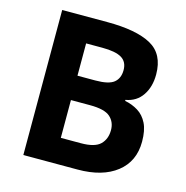

<svg xmlns="http://www.w3.org/2000/svg" viewBox="-105 -813 883 913"><g transform="rotate(15 336.0 -357.0)"><path d="M90 -714H312Q455 -714 528 -674Q601 -634 601 -533Q601 -472 572.5 -430Q544 -388 491 -379V-374Q527 -367 556 -349Q585 -331 602 -297Q619 -263 619 -207Q619 -110 549 -55Q479 0 357 0H90ZM241 -431H329Q395 -431 420.5 -452Q446 -473 446 -513Q446 -554 416 -572Q386 -590 321 -590H241ZM241 -311V-125H340Q408 -125 435 -151.5Q462 -178 462 -222Q462 -262 434.5 -286.5Q407 -311 335 -311Z"/></g></svg>

Font: Noto IKEA Simplified Chinese
Style: Bold
Weight: 700
Designer: Monotype Design Team
Foundry: Monotype Imaging Inc.
Version: Version 1.100